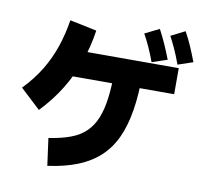

<svg xmlns="http://www.w3.org/2000/svg" viewBox="-95 -957 1190 1118"><g transform="rotate(10 500.0 -398.0)"><path d="M911 -635V-481H260V-635ZM256 58 234 -103Q308 -114 362 -134Q416 -154 451.5 -188.5Q487 -223 507.5 -273.5Q528 -324 537 -395Q546 -466 546 -560H709Q709 -443 694 -350Q679 -257 647 -186.5Q615 -116 562 -66.5Q509 -17 433.5 13.5Q358 44 256 58ZM151 -254 32 -365Q94 -429 135.5 -497.5Q177 -566 202.5 -641.5Q228 -717 241 -800L400 -767Q386 -670 354 -580.5Q322 -491 272 -409.5Q222 -328 151 -254ZM749 -642Q730 -693 713 -730Q696 -767 678 -799L763 -841Q785 -800 804 -757Q823 -714 839 -672ZM900 -654Q881 -706 864 -743Q847 -780 830 -812L913 -854Q936 -813 954.5 -769.5Q973 -726 989 -684Z"/></g></svg>

Font: Murecho Thin ExtraBold
Style: Regular
Weight: 800
Version: Version 1.010